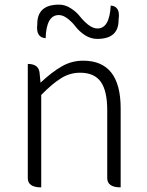

<svg xmlns="http://www.w3.org/2000/svg" viewBox="-20 -809 633 829"><path d="M158 0Q100 0 100 -40V-533Q148 -533 151 -493L155 -452Q204 -498 246 -522Q289 -547 339 -547Q501 -547 501 -341V0Q443 0 443 -40V-333Q443 -417 415 -456Q387 -495 326 -495Q282 -495 245 -472Q208 -450 158 -399V0ZM400 -641Q372 -641 347 -657Q323 -673 308 -692Q293 -712 273 -728Q253 -744 234 -744Q180 -744 177 -644Q134 -647 141 -704Q140 -789 235 -789Q262 -789 286 -773Q311 -757 326 -737Q341 -718 361 -702Q382 -686 401 -686Q453 -686 458 -785Q501 -782 492 -724Q493 -641 400 -641Z"/></svg>

Font: Swei Half Moon CJK SC
Style: Light
Weight: 300
Version: Version 2.071